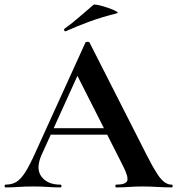

<svg xmlns="http://www.w3.org/2000/svg" viewBox="-28 -814 770 834"><path d="M171 -229 186 -257H474L481 -229ZM717 -12Q722 -12 722 -6Q722 0 717 0Q687 0 654.5 -2Q622 -4 592 -4Q558 -4 533 -2Q508 0 477 0Q473 0 473 -6Q473 -12 477 -12Q518 -12 524.5 -28.5Q531 -45 506 -94L303 -495L352 -581L153 -142Q126 -82 152 -47Q178 -12 234 -12Q239 -12 239 -6Q239 0 234 0Q204 0 179 -2Q154 -4 116 -4Q77 -4 53.5 -2Q30 0 -4 0Q-8 0 -8 -6Q-8 -12 -4 -12Q23 -12 42.5 -23.5Q62 -35 81.5 -65.5Q101 -96 126 -152L343 -629Q344 -632 352 -632.5Q360 -633 361 -629L611 -137Q635 -90 652.5 -62.5Q670 -35 685.5 -23.5Q701 -12 717 -12ZM257 -678Q253 -677 251 -682.5Q249 -688 252 -689Q288 -715 318 -741.5Q348 -768 378 -793Q382 -796 401.5 -791.5Q421 -787 442.5 -779.5Q464 -772 476.5 -765Q489 -758 479 -756Q412 -739 360 -720Q308 -701 257 -678Z"/></svg>

Font: Cormorant Infant Light
Style: Bold
Weight: 700
Version: Version 4.001